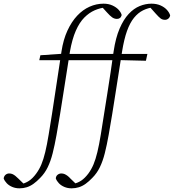

<svg xmlns="http://www.w3.org/2000/svg" viewBox="-165 -774 947 1046"><path d="M-59 252Q-80 252 -98 244.5Q-116 237 -128 224.5Q-140 212 -145 198Q-143 185 -134.5 178Q-126 171 -115 171Q-105 171 -97 174.5Q-89 178 -81 184.5Q-73 191 -65 199L-31 232L-35 234H-52L-56 231Q-28 225 -7.5 211.5Q13 198 32 172Q49 149 60.5 121.5Q72 94 81.5 54.5Q91 15 100 -40Q119 -154 135.5 -266.5Q152 -379 170 -494Q180 -559 202.5 -607.5Q225 -656 255.5 -688.5Q286 -721 323 -737.5Q360 -754 399 -754Q426 -754 447 -744.5Q468 -735 481 -721Q494 -707 498 -692Q495 -681 488.5 -676Q482 -671 472 -671Q458 -671 446 -679.5Q434 -688 418 -706L388 -739L392 -741H408L413 -734Q381 -731 351 -718Q321 -705 294.5 -678.5Q268 -652 248 -606.5Q228 -561 216 -493Q198 -382 180.5 -267Q163 -152 143 -39Q133 17 122 60.5Q111 104 95 137Q79 170 54 195Q36 214 18 227Q0 240 -19 246Q-38 252 -59 252ZM49 -446 55 -473 188 -482 189 -480H472L466 -446H185ZM225 252Q204 252 186 244.5Q168 237 156 224.5Q144 212 139 198Q140 185 149 178Q158 171 169 171Q179 171 187 174.5Q195 178 203 184Q211 190 219 199L250 229L246 231H234L231 229Q258 223 277.5 210Q297 197 316 172Q333 149 344.5 121.5Q356 94 365.5 54.5Q375 15 384 -40Q402 -154 420 -266.5Q438 -379 454 -494Q465 -568 486.5 -618Q508 -668 536 -698Q564 -728 596 -741Q628 -754 660 -754Q688 -754 709.5 -744.5Q731 -735 744.5 -720Q758 -705 762 -690Q760 -679 752 -672.5Q744 -666 734 -666Q720 -666 710 -673.5Q700 -681 684 -699L651 -736L655 -739H668L674 -735Q641 -731 614 -717.5Q587 -704 565 -677Q543 -650 527 -605.5Q511 -561 500 -493Q482 -382 464.5 -267Q447 -152 427 -39Q417 17 406 60.5Q395 104 379 137Q363 170 338 195Q320 214 302 227Q284 240 265 246Q246 252 225 252ZM333 -446 339 -473 472 -482 473 -480H638L630 -443L469 -447Z"/></svg>

Font: Source Serif 4 18pt Light
Style: Italic
Weight: 300
Italic angle: -12°
Designer: Frank Grießhammer
Foundry: Adobe Systems Incorporated
Version: Version 4.004;hotconv 1.0.116;makeotfexe 2.5.65601